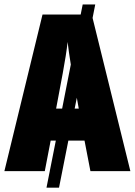

<svg xmlns="http://www.w3.org/2000/svg" viewBox="-20 -780 614 875"><path d="M392.1 0 365.2 -139.2H291.5L249 75.2H191.9L234.4 -139.2H210.9L184.1 0H0L173.8 -713.9H347.7L356.9 -759.8H414.1L401.9 -698.2L574.2 0ZM235.8 -285.2H263.2L302.7 -485.8Q297.9 -514.2 294.4 -540.3Q291 -566.4 288.1 -588.9Q285.2 -560.5 279.3 -523.7Q273.4 -486.8 266.1 -446.8ZM338.9 -285.2 330.1 -334.5 320.3 -285.2Z"/></svg>

Font: Open Sans Condensed ExtraBold
Style: Regular
Weight: 800
Width: 3
Designer: Monotype Design Team
Foundry: Monotype Imaging Inc.
Version: Version 3.000; ttfautohint (v1.8.4)